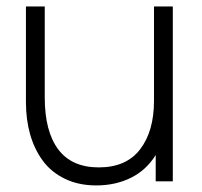

<svg xmlns="http://www.w3.org/2000/svg" viewBox="-20 -560 623 593"><path d="M277.3 12.7Q223.1 12.7 180.9 -7.6Q138.7 -27.8 112.5 -63.2Q86.4 -98.6 73.2 -144.5Q60.1 -190.4 60.1 -244.6V-540H118.2V-258.8Q118.2 -154.3 159.9 -98.6Q201.7 -43 285.2 -43Q370.1 -43 412.8 -98.9Q455.6 -154.8 455.6 -248.5V-540H513.7V0H460.9V-81.1Q431.6 -34.2 384 -10.7Q336.4 12.7 277.3 12.7Z"/></svg>

Font: Manrope Light
Style: Regular
Weight: 300
Designer: Mikhail Sharanda
Foundry: Mikhail Sharanda
Version: Version 4.505;FEAKit 1.0